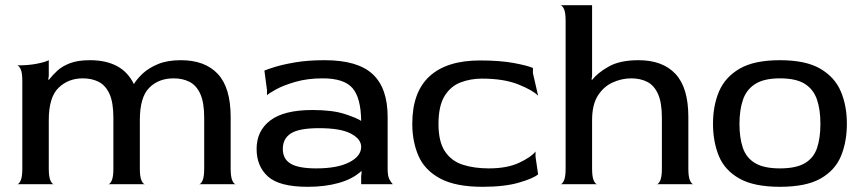

<svg xmlns="http://www.w3.org/2000/svg" viewBox="-20 -710 3319 740"><path d="M46 0Q53 0 59.5 -14Q66 -28 66 -60V-398Q66 -430 59.5 -443.5Q53 -457 46 -458Q90 -458 122.5 -464.5Q155 -471 168 -478V-417L166 -404L168 -402Q183 -421 201.5 -438Q220 -455 250 -466.5Q280 -478 327 -478Q388 -478 430.5 -455.5Q473 -433 496 -386Q508 -406 530.5 -427Q553 -448 589 -463Q625 -478 677 -478Q770 -478 819.5 -425Q869 -372 869 -259V-60Q869 -28 875.5 -14Q882 0 889 0H747Q754 0 760.5 -14Q767 -28 767 -60V-256Q767 -315 752 -348Q737 -381 710.5 -394.5Q684 -408 649 -408Q591 -408 555 -371.5Q519 -335 519 -248V-60Q519 -28 525.5 -14Q532 0 539 0H397Q404 0 410.5 -14Q417 -28 417 -60V-256Q417 -315 402 -348Q387 -381 360.5 -394.5Q334 -408 299 -408Q243 -408 205.5 -371.5Q168 -335 168 -247V-60Q168 -28 174.5 -14Q181 0 188 0Z M1166 10Q1057 10 1013 -29.5Q969 -69 969 -136Q969 -206 1022 -246Q1075 -286 1184 -286Q1262 -286 1309 -270.5Q1356 -255 1372 -244Q1371 -333 1338.5 -370.5Q1306 -408 1224 -408Q1165 -408 1118.5 -394.5Q1072 -381 1044 -365.5Q1016 -350 1009 -343V-363L999 -438Q1008 -442 1038 -451.5Q1068 -461 1117 -469.5Q1166 -478 1232 -478Q1358 -478 1416 -424.5Q1474 -371 1474 -260V-60Q1474 -32 1480.5 -19.5Q1487 -7 1494 0H1372V-30L1374 -49L1372 -50Q1339 -20 1286 -5Q1233 10 1166 10ZM1199 -61Q1280 -61 1326 -84.5Q1372 -108 1372 -144Q1372 -174 1332.5 -195Q1293 -216 1210 -216Q1133 -216 1101.5 -196Q1070 -176 1070 -136Q1070 -97 1100.5 -79Q1131 -61 1199 -61Z M1840 10Q1736 10 1676.5 -22Q1617 -54 1593 -109Q1569 -164 1569 -233Q1569 -355 1635.5 -416Q1702 -477 1830 -477Q1908 -477 1961 -467Q2014 -457 2034 -448V-428L2054 -341Q2034 -362 1978 -384.5Q1922 -407 1837 -407Q1794 -407 1755.5 -392.5Q1717 -378 1693.5 -340Q1670 -302 1670 -232Q1670 -164 1695 -126.5Q1720 -89 1764 -75Q1808 -61 1864 -61Q1935 -61 1981.5 -83Q2028 -105 2044 -126V-106L2054 -38Q2035 -22 1979.5 -6Q1924 10 1840 10Z M2140 0Q2147 0 2153.5 -14Q2160 -28 2160 -60V-630Q2160 -662 2153.5 -675.5Q2147 -689 2140 -690H2262V-417L2260 -404L2262 -402Q2284 -430 2327 -454Q2370 -478 2441 -478Q2534 -478 2583.5 -425Q2633 -372 2633 -259V-60Q2633 -28 2639.5 -14Q2646 0 2653 0H2511Q2518 0 2524.5 -14Q2531 -28 2531 -60V-256Q2531 -315 2516 -348Q2501 -381 2474.5 -394.5Q2448 -408 2413 -408Q2376 -408 2341 -392Q2306 -376 2284 -341Q2262 -306 2262 -247V-60Q2262 -28 2268.5 -14Q2275 0 2282 0Z M2986 10Q2886 10 2829.5 -22Q2773 -54 2750.5 -109Q2728 -164 2728 -233Q2728 -303 2751.5 -358Q2775 -413 2831 -445.5Q2887 -478 2986 -478Q3085 -478 3141 -445.5Q3197 -413 3220.5 -358Q3244 -303 3244 -233Q3244 -164 3221.5 -109Q3199 -54 3143 -22Q3087 10 2986 10ZM2986 -61Q3048 -61 3082 -81Q3116 -101 3129 -139.5Q3142 -178 3142 -233Q3142 -288 3128.5 -327Q3115 -366 3081.5 -387Q3048 -408 2986 -408Q2925 -408 2891 -386.5Q2857 -365 2843.5 -325.5Q2830 -286 2830 -232Q2830 -179 2843 -140.5Q2856 -102 2890 -81.5Q2924 -61 2986 -61Z"/></svg>

Font: Red Rose
Style: Regular
Weight: 400
Designer: Jaikishan Patel
Version: Version 2.000; ttfautohint (v1.8.3)